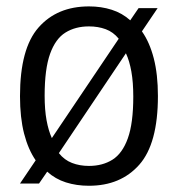

<svg xmlns="http://www.w3.org/2000/svg" viewBox="-20 -571 556 600"><path d="M423.5 -473Q447.5 -439 460.5 -388.8Q473.5 -338.5 473.5 -271Q473.5 -122 415.2 -56.2Q357 9.5 258 9.5Q219 9.5 186 -1Q153 -11.5 127.5 -34.5L102 2.5H42.5L91.5 -70Q68 -104 55.2 -153.8Q42.5 -203.5 42.5 -270.5Q42.5 -419.5 100.5 -485.2Q158.5 -551 258 -551Q296.5 -551 329.2 -540.5Q362 -530 387 -507.5L413 -545.5H472.5ZM258 -488.5Q215.5 -488.5 184.5 -469.2Q153.5 -450 136.5 -402.8Q119.5 -355.5 119.5 -272Q119.5 -228 125.5 -195.2Q131.5 -162.5 142 -139.5L351 -450Q334 -471 310.2 -479.8Q286.5 -488.5 258 -488.5ZM258 -52.5Q300.5 -52.5 331.5 -72Q362.5 -91.5 379.5 -138.8Q396.5 -186 396.5 -269Q396.5 -314 390.5 -347.5Q384.5 -381 373.5 -404.5L164 -92.5Q181 -71 205 -61.8Q229 -52.5 258 -52.5Z"/></svg>

Font: Encode Sans SmCnd
Style: Regular
Weight: 400
Width: 4
Designer: Multiple Designers
Foundry: Impallari Type
Version: Version 3.002; ttfautohint (v1.8.3) -l 8 -r 50 -G 200 -x 14 